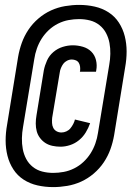

<svg xmlns="http://www.w3.org/2000/svg" viewBox="-20 -732 540 784"><path d="M197 32Q164 32 133 25Q102 18 76.5 1.5Q51 -15 34.5 -40.5Q18 -66 10.5 -96Q3 -126 3 -158Q3 -190 9 -223L54 -500Q59 -529 69 -557Q79 -585 96 -610.5Q113 -636 137 -656.5Q161 -677 188.5 -689.5Q216 -702 245.5 -707Q275 -712 303 -712Q336 -712 367 -705Q398 -698 423.5 -681.5Q449 -665 465.5 -639.5Q482 -614 489.5 -584Q497 -554 497 -522Q497 -490 491 -457L446 -180Q441 -151 431 -123Q421 -95 404 -69.5Q387 -44 363 -23.5Q339 -3 311.5 9.5Q284 22 254.5 27Q225 32 197 32ZM197 -26Q218 -26 240 -30Q262 -34 283 -44.5Q304 -55 321 -71Q338 -87 350 -106Q362 -125 369.5 -146.5Q377 -168 380 -189L426 -467Q430 -489 430.5 -512Q431 -535 427 -556.5Q423 -578 413 -597Q403 -616 386 -629.5Q369 -643 347.5 -648.5Q326 -654 303 -654Q282 -654 260 -650Q238 -646 217 -635.5Q196 -625 179 -609Q162 -593 150 -574Q138 -555 130.5 -533.5Q123 -512 120 -491L74 -213Q70 -191 69.5 -168Q69 -145 73 -123.5Q77 -102 87 -83Q97 -64 114 -50.5Q131 -37 152.5 -31.5Q174 -26 197 -26ZM227 -133Q210 -133 194 -136.5Q178 -140 165.5 -148Q153 -156 143.5 -168.5Q134 -181 130 -196Q126 -211 126 -227.5Q126 -244 129 -261L159 -445Q163 -465 172 -485Q181 -505 198 -519.5Q215 -534 236 -540.5Q257 -547 277 -547Q298 -547 318.5 -541Q339 -535 353 -521Q367 -507 372 -486.5Q377 -466 373 -445L372 -439H306L307 -442Q308 -451 307 -459.5Q306 -468 302 -475Q298 -482 290 -485.5Q282 -489 273 -489Q263 -489 253.5 -484Q244 -479 238.5 -471.5Q233 -464 229 -454.5Q225 -445 224 -436L193 -251Q192 -241 192.5 -230Q193 -219 197.5 -210Q202 -201 211 -196Q220 -191 231 -191Q241 -191 251 -195.5Q261 -200 267.5 -208Q274 -216 279 -225.5Q284 -235 286 -244L348 -229Q341 -209 330 -191Q319 -173 302.5 -159.5Q286 -146 266 -139.5Q246 -133 227 -133Z"/></svg>

Font: Iosevka Term Curly Semibold
Style: Italic
Weight: 600
Italic angle: -9°
Designer: Belleve Invis
Foundry: Belleve Invis
Version: Version 32.3.0